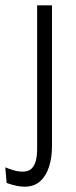

<svg xmlns="http://www.w3.org/2000/svg" viewBox="-55 -548 287 724"><path d="M37 156Q10 156 -30 142L-35 83Q27 109 56 93.5Q85 78 85 14V-528H141V5Q141 46 130 80.5Q119 115 96.5 135.5Q74 156 37 156Z"/></svg>

Font: Bricolage Grotesque 10pt Condensed ExtraLight
Style: Regular
Weight: 200
Width: 3
Designer: Mathieu Triay
Foundry: Atelier Triay
Version: Version 1.000; ttfautohint (v1.8.4.7-5d5b);gftools[0.9.32]